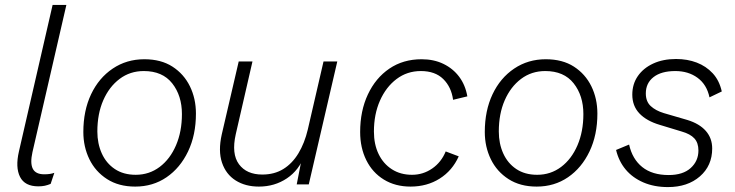

<svg xmlns="http://www.w3.org/2000/svg" viewBox="-20 -750 2989 781"><path d="M136 8Q81 8 61.5 -30.5Q42 -69 57 -134L194 -730H250L112 -131Q102 -86 113.5 -63.5Q125 -41 160 -41Q185 -41 201 -47L186 -2Q174 3 162.5 5.5Q151 8 136 8Z M530 9Q463 9 415.5 -21.5Q368 -52 343.5 -102.5Q319 -153 319 -213Q319 -300 350.5 -366.5Q382 -433 438.5 -471Q495 -509 567 -509Q635 -509 681.5 -479Q728 -449 752.5 -399Q777 -349 777 -288Q777 -201 745 -134Q713 -67 657.5 -29Q602 9 530 9ZM532 -39Q587 -39 629.5 -71Q672 -103 696 -159Q720 -215 720 -286Q720 -361 680.5 -411Q641 -461 565 -461Q509 -461 466.5 -429Q424 -397 400 -342Q376 -287 376 -215Q376 -166 394 -126Q412 -86 447 -62.5Q482 -39 532 -39Z M1033 9Q978 9 938.5 -16Q899 -41 883 -88.5Q867 -136 882 -203L951 -500H1007L939 -204Q921 -124 952 -82Q983 -40 1047 -40Q1096 -40 1132.5 -62.5Q1169 -85 1194 -126.5Q1219 -168 1232 -223L1296 -500H1352L1236 0H1187L1211 -123L1219 -119Q1197 -58 1147 -24.5Q1097 9 1033 9Z M1650 9Q1588 9 1541.5 -19.5Q1495 -48 1470 -98.5Q1445 -149 1445 -213Q1445 -299 1476.5 -366Q1508 -433 1564 -471Q1620 -509 1695 -509Q1745 -509 1784 -490Q1823 -471 1848 -437.5Q1873 -404 1881 -358L1823 -344Q1816 -396 1783 -428.5Q1750 -461 1692 -461Q1636 -461 1593 -428.5Q1550 -396 1525.5 -340.5Q1501 -285 1501 -215Q1501 -163 1520 -123.5Q1539 -84 1574 -61.5Q1609 -39 1656 -39Q1701 -39 1738 -64.5Q1775 -90 1793 -134L1846 -114Q1820 -56 1768.5 -23.5Q1717 9 1650 9Z M2163 9Q2096 9 2048.5 -21.5Q2001 -52 1976.5 -102.5Q1952 -153 1952 -213Q1952 -300 1983.5 -366.5Q2015 -433 2071.5 -471Q2128 -509 2200 -509Q2268 -509 2314.5 -479Q2361 -449 2385.5 -399Q2410 -349 2410 -288Q2410 -201 2378 -134Q2346 -67 2290.5 -29Q2235 9 2163 9ZM2165 -39Q2220 -39 2262.5 -71Q2305 -103 2329 -159Q2353 -215 2353 -286Q2353 -361 2313.5 -411Q2274 -461 2198 -461Q2142 -461 2099.5 -429Q2057 -397 2033 -342Q2009 -287 2009 -215Q2009 -166 2027 -126Q2045 -86 2080 -62.5Q2115 -39 2165 -39Z M2697 11Q2641 11 2597 -8Q2553 -27 2525 -60.5Q2497 -94 2486 -140L2539 -162Q2552 -103 2592.5 -70.5Q2633 -38 2700 -38Q2758 -38 2789.5 -66.5Q2821 -95 2821 -138Q2821 -169 2804.5 -187Q2788 -205 2753 -215L2664 -242Q2610 -258 2581 -288.5Q2552 -319 2552 -365Q2552 -408 2574.5 -440.5Q2597 -473 2637 -491.5Q2677 -510 2730 -510Q2776 -510 2814 -495.5Q2852 -481 2879 -452Q2906 -423 2916 -378L2866 -354Q2855 -406 2817.5 -433.5Q2780 -461 2727 -461Q2670 -461 2638.5 -436.5Q2607 -412 2607 -370Q2607 -337 2627 -318.5Q2647 -300 2680 -290L2776 -262Q2825 -247 2851 -217.5Q2877 -188 2877 -146Q2877 -76 2827 -32.5Q2777 11 2697 11Z"/></svg>

Font: Kantumruy Pro Light
Style: Italic
Weight: 300
Italic angle: -13°
Version: Version 1.002